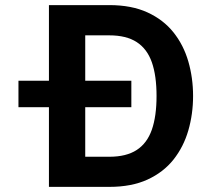

<svg xmlns="http://www.w3.org/2000/svg" viewBox="-20 -729 820 749"><path d="M492.4 -414.1H52V-310.8H492.4ZM733.2 -354.6Q733.2 -425.1 714.7 -489.1Q696.2 -553.1 656.9 -602.5Q617.5 -652 555.5 -680.5Q493.4 -709.1 406.4 -709.1H170.9V0H406.4Q493.4 0 555.5 -28.5Q617.5 -57 656.9 -106.6Q696.2 -156.3 714.7 -220.3Q733.2 -284.2 733.2 -354.6ZM590.7 -354.6Q590.7 -275.7 572.3 -222.9Q553.8 -170.2 513.3 -143.9Q472.8 -117.5 406.4 -117.5H312.5V-591.1H406.4Q472.8 -591.1 513.3 -564.8Q553.8 -538.6 572.3 -486.2Q590.7 -433.8 590.7 -354.6Z"/></svg>

Font: Estedad VF
Style: Regular
Weight: 100
Designer: Amin Abedi
Version: Version 7.3